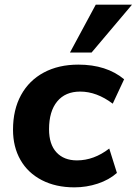

<svg xmlns="http://www.w3.org/2000/svg" viewBox="-20 -798 588 826"><path d="M36 -240Q36 -326 70.5 -389Q105 -452 168.5 -486Q232 -520 317 -520Q438 -520 514 -457L465 -352Q396 -404 325 -404Q261 -404 226 -361.5Q191 -319 191 -242Q191 -177 223 -142.5Q255 -108 311 -108Q384 -108 450 -159L483 -54Q449 -24 400.5 -8Q352 8 300 8Q220 8 160 -23Q100 -54 68 -110Q36 -166 36 -240ZM374 -572H281L392 -778H548Z"/></svg>

Font: Muli ExtraBold
Style: Italic
Weight: 800
Italic angle: -4.541°
Designer: Vernon Adams
Foundry: Vernon Adams
Version: Version 2.000